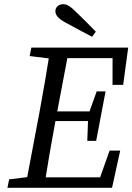

<svg xmlns="http://www.w3.org/2000/svg" viewBox="-20 -897 632 917"><path d="M15.5 0H142.2L152.3 -55.4H146.1L23.6 -40.4L15.5 0ZM100.3 0H190.1C206.1 -103 224.1 -207 243.1 -310L311.1 -669.7H221.3C205.3 -566.7 187.3 -462.7 168.3 -359.7L100.3 0ZM121.6 -629.3 243.1 -614.3H255.2L266.2 -669.7H129.7L121.6 -629.3ZM142.2 0H515.1L554.1 -177.8H503.4L440.4 0L496.1 -50.2H152.2L142.2 0ZM204.1 -318.7H428.8L436.9 -365H213.2L204.1 -318.7ZM256.2 -619.5H550.3L517.6 -669.7L517.5 -491.8H568.3L592.3 -669.7H266.2L256.2 -619.5ZM396.9 -224.2H439.3L484.2 -460.6H441.8L403.9 -354.9L400.9 -334.9L396.9 -224.2ZM437.7 -745.7C407.5 -776.8 376.4 -808 344.3 -839C316.2 -867.1 299.1 -877.1 281.9 -877.1C261.6 -877.1 244.5 -863.8 244.5 -843.6C244.5 -825.6 257.4 -808.3 294.7 -788.3C335 -766.3 377.3 -743.4 419.6 -721.4L437.7 -745.7Z"/></svg>

Font: Source Serif Variable
Style: Italic
Weight: 389
Italic angle: -12°
Designer: Frank Grießhammer
Foundry: Adobe Systems Incorporated
Version: Version 3.001;hotconv 1.0.111;makeotfexe 2.5.65597